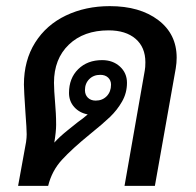

<svg xmlns="http://www.w3.org/2000/svg" viewBox="-20 -606 639 626"><path d="M556 -418Q556 -401 553 -383L485 0H386L452 -376Q454 -386 454 -403Q454 -452 422 -479.5Q390 -507 334 -507Q253 -507 204.5 -460.5Q156 -414 156 -336Q156 -314 160 -266Q161 -254 162 -237Q163 -220 163 -199Q163 -177 157 -141Q174 -160 201.5 -182Q229 -204 234 -208Q250 -219 266 -233Q239 -238 222 -257Q205 -276 205 -303Q205 -351 235 -380.5Q265 -410 313 -410Q348 -410 371 -389Q394 -368 394 -336Q394 -303 378 -275Q362 -247 338.5 -224.5Q315 -202 274 -169Q215 -121 182 -85Q149 -49 137 0H39L65 -143Q67 -157 67 -168Q67 -186 63 -238Q58 -313 58 -330Q58 -409 94.5 -467Q131 -525 195 -555.5Q259 -586 338 -586Q436 -586 496 -540.5Q556 -495 556 -418ZM292 -278Q314 -278 328 -292.5Q342 -307 342 -330Q342 -344 332.5 -353Q323 -362 307 -362Q285 -362 271 -348Q257 -334 257 -312Q257 -297 266.5 -287.5Q276 -278 292 -278Z"/></svg>

Font: Sarabun Medium
Style: Italic
Weight: 500
Italic angle: -10°
Designer: Suppakit Chalermlarp | Katatrad Co.,Ltd.
Foundry: Cadson Demak Co.,Ltd.
Version: Version 1.000; ttfautohint (v1.6)